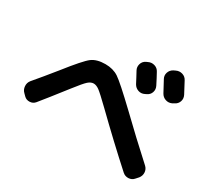

<svg xmlns="http://www.w3.org/2000/svg" viewBox="-142 -1020 1284 1183"><g transform="rotate(30 500.0 -428.0)"><path d="M627.9 -744.1Q649.4 -754.9 672.4 -748Q695.3 -741.2 706.1 -719.7Q724.6 -686.5 746.1 -643.6Q756.8 -622.1 749.5 -600.6Q742.2 -579.1 720.7 -569.3L710.9 -564.5Q689.5 -553.7 667.5 -561Q645.5 -568.4 633.8 -588.9Q627 -601.6 613.8 -627Q600.6 -652.3 593.8 -664.1Q583 -683.6 589.4 -706.1Q595.7 -728.5 617.2 -739.3ZM802.7 -784.2Q824.2 -794.9 847.2 -788.1Q870.1 -781.2 880.9 -759.8Q909.2 -708 922.9 -680.7Q933.6 -659.2 926.3 -637.7Q918.9 -616.2 898.4 -606.4L884.8 -598.6Q863.3 -588.9 841.3 -596.2Q819.3 -603.5 807.6 -625L765.6 -703.1Q754.9 -722.7 761.7 -744.6Q768.6 -766.6 790 -778.3ZM80.1 -182.6 65.4 -197.3Q48.8 -212.9 46.9 -236.8Q44.9 -260.7 59.6 -279.3Q111.3 -339.8 183.6 -429.7Q277.3 -548.8 312.5 -575.7Q347.7 -602.5 409.2 -602.5Q463.9 -602.5 502.9 -576.7Q542 -550.8 672.9 -425.8Q793.9 -308.6 932.6 -182.6Q949.2 -167 950.7 -144Q952.1 -121.1 937.5 -102.5L920.9 -84Q906.2 -66.4 882.3 -64.9Q858.4 -63.5 840.8 -79.1Q692.4 -212.9 537.1 -364.3Q467.8 -431.6 446.3 -447.3Q424.8 -462.9 406.2 -462.9Q386.7 -462.9 367.2 -445.8Q347.7 -428.7 297.9 -364.3Q202.1 -241.2 157.2 -186.5Q142.6 -168.9 119.1 -168Q95.7 -167 80.1 -182.6Z"/></g></svg>

Font: Rounded Mgen+ 1mn bold
Style: Bold
Weight: 700
Designer: [Source Han Sans]
Ryoko NISHIZUKA  (kana & ideographs); Paul D. Hunt (Latin, Greek & Cyrillic); Wenlong ZHANG  (bopomofo
Version: Version 1.059.20150602